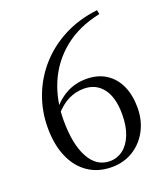

<svg xmlns="http://www.w3.org/2000/svg" viewBox="-138 -841 835 953"><g transform="rotate(-20 279.0 -364.5)"><path d="M289.4 14.6Q217.2 14.6 164.6 -21.5Q111.9 -57.6 83.9 -122.9Q55.8 -188.3 55.8 -277.2Q55.8 -364.4 85.7 -443.3Q115.5 -522.1 171.4 -585.3Q227.4 -648.5 306.6 -689.8Q385.8 -731.1 485.3 -742.7L489.6 -720.8Q374.7 -696.6 297.2 -634.1Q219.8 -571.5 181.1 -481.8Q142.4 -392 142.4 -285.9Q142.4 -158.3 181.4 -87.3Q220.4 -16.4 290.4 -16.4Q328.6 -16.4 359.2 -39.3Q389.8 -62.2 407.9 -106.8Q426.1 -151.5 426.1 -215.2Q426.1 -304.6 389.5 -351.9Q352.9 -399.2 289.6 -399.2Q247.6 -399.2 208.9 -380.6Q170.2 -362 131.5 -317.8L113.1 -329.4H119.8Q198.2 -440.4 317.1 -440.4Q377.5 -440.4 420.6 -413Q463.6 -385.6 486.3 -336.3Q509 -286.9 509 -220.7Q509 -153.1 480.5 -99.8Q452 -46.4 402.4 -15.9Q352.8 14.6 289.4 14.6Z"/></g></svg>

Font: Noto Serif SC
Style: Regular
Weight: 200
Designer: Ryoko NISHIZUKA 西塚涼子 (kana & ideographs); Frank Grießhammer (Latin, Greek & Cyrillic); Wenlong ZHANG 张文龙 (bopomofo); San
Foundry: Adobe
Version: Version 2.001;hotconv 1.1.0;makeotfexe 2.6.0